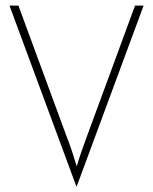

<svg xmlns="http://www.w3.org/2000/svg" viewBox="-20 -645 547 686"><path d="M252.8 20.8 13.9 -625H45.8L214.6 -166.7Q228.5 -130.6 236.5 -106.9Q244.4 -83.3 254.2 -50.7Q263.9 -83.3 272.2 -106.9Q280.6 -130.6 293.8 -166.7L462.5 -625H493.1L254.2 20.8Z"/></svg>

Font: Afacad Flux Thin
Style: Regular
Weight: 250
Designer: Kristian Moeller
Foundry: Dicotype
Version: Version 1.100